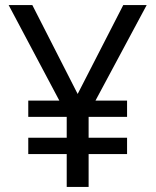

<svg xmlns="http://www.w3.org/2000/svg" viewBox="-20 -734 612 754"><path d="M285 -365 464 -714H556L355 -339H479V-275H328V-193H479V-129H328V0H242V-129H91V-193H242V-275H91V-339H213L14 -714H107Z"/></svg>

Font: Noto Sans Tifinagh Rhissa Ixa
Style: Regular
Weight: 400
Designer: JamraPatel
Foundry: JamraPatel LLC
Version: Version 2.006; ttfautohint (v1.8.4.7-5d5b)